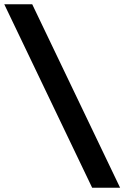

<svg xmlns="http://www.w3.org/2000/svg" viewBox="-38 -880 583 900"><path d="M394 0H525L113 -860H-18Z"/></svg>

Font: Spartan
Style: Bold
Weight: 700
Designer: Matt Bailey, Mirko Velimirovic
Foundry: Matt Bailey
Version: Version 1.003; ttfautohint (v1.8.3)